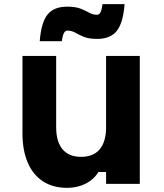

<svg xmlns="http://www.w3.org/2000/svg" viewBox="-20 -884 790 923"><path d="M652 -615V0H490V-57H453Q431 -21 391.5 -1Q352 19 303 19Q235 19 187 -12Q139 -43 113.5 -102Q88 -161 88 -243V-615H250V-273Q250 -203 280.5 -166.5Q311 -130 370 -130Q429 -130 459.5 -166.5Q490 -203 490 -273V-615ZM171 -686Q178 -776 208.5 -814Q239 -852 303 -852Q343 -852 367 -842.5Q391 -833 408.5 -823Q426 -813 446 -813Q457 -813 463 -824.5Q469 -836 473 -864H579Q572 -774 541.5 -735.5Q511 -697 447 -697Q407 -697 383 -707Q359 -717 341.5 -727Q324 -737 304 -737Q294 -737 287.5 -725.5Q281 -714 277 -686Z"/></svg>

Font: Martian Mono SemiExpanded
Style: Bold
Weight: 700
Width: 6
Designer: Roman Shamin
Foundry: Evil Martians
Version: Version 1.000